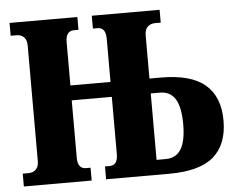

<svg xmlns="http://www.w3.org/2000/svg" viewBox="-51 -774 1022 835"><g transform="rotate(-5 460.0 -357.0)"><path d="M20 0V-56H45Q65 -56 77.5 -68Q90 -80 90 -105V-609Q90 -634 77.5 -646Q65 -658 45 -658H20V-714H316V-658H296Q260 -658 260 -609V-420H435V-609Q435 -658 399 -658H379V-714H675V-658H650Q631 -658 618 -646Q605 -634 605 -609V-420H655Q786 -420 848 -367Q910 -314 910 -210Q910 -106 849 -53Q788 0 655 0H379V-56H399Q435 -56 435 -105V-355H260V-105Q260 -56 296 -56H316V0ZM645 -65Q690 -65 712 -100.5Q734 -136 734 -210Q734 -284 712 -319.5Q690 -355 645 -355H605V-65Z"/></g></svg>

Font: Noto Serif ExtraCondensed Black
Style: Regular
Weight: 900
Width: 2
Designer: Monotype Design Team
Foundry: Monotype Imaging Inc.
Version: Version 2.015; ttfautohint (v1.8.4.7-5d5b)